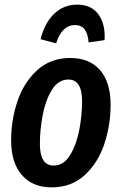

<svg xmlns="http://www.w3.org/2000/svg" viewBox="-20 -793 525 828"><path d="M28 -188Q28 -276 55.5 -357Q83 -438 140.5 -490.5Q198 -543 283 -543Q366 -543 411.5 -490.5Q457 -438 457 -341Q457 -254 430 -172.5Q403 -91 345.5 -38Q288 15 203 15Q120 15 74 -38.5Q28 -92 28 -188ZM334 -356Q334 -450 275 -450Q231 -450 203.5 -405Q176 -360 164 -296Q152 -232 152 -173Q152 -79 211 -79Q255 -79 282.5 -124.5Q310 -170 322 -233.5Q334 -297 334 -356ZM155 -624Q172 -693 213 -733Q254 -773 313 -773Q374 -773 404.5 -731Q435 -689 431 -620L362 -610Q357 -685 304 -685Q247 -685 222 -606Z"/></svg>

Font: Fira Sans Extra Condensed Medium
Style: Italic
Weight: 500
Width: 3
Italic angle: -8°
Designer: Carrois Corporate & Edenspiekermann AG
Foundry: Carrois Corporate GbR & Edenspiekermann AG
Version: Version 4.203